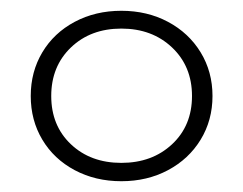

<svg xmlns="http://www.w3.org/2000/svg" viewBox="-20 -765 451 356"><path d="M37 -587Q37 -632 58.5 -668Q80 -704 118.5 -724.5Q157 -745 205 -745Q253 -745 291.5 -724.5Q330 -704 352 -668Q374 -632 374 -587Q374 -542 352 -506Q330 -470 291.5 -449.5Q253 -429 205 -429Q157 -429 118.5 -449.5Q80 -470 58.5 -506Q37 -542 37 -587ZM336 -587Q336 -642 299 -677Q262 -712 205 -712Q148 -712 111.5 -677Q75 -642 75 -587Q75 -532 111.5 -497.5Q148 -463 205 -463Q262 -463 299 -497.5Q336 -532 336 -587Z"/></svg>

Font: Montserrat Atlas Light
Style: Regular
Weight: 300
Designer: Julieta Ulanovsky
Foundry: Julieta Ulanovsky
Version: Version 7.200